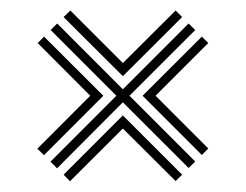

<svg xmlns="http://www.w3.org/2000/svg" viewBox="-20 -559 468 366"><path d="M101.2 -526.5 114 -539 214.2 -438.8 314.8 -539 327.2 -526.5 214.2 -413.8ZM76.2 -250.8 201.8 -376.5 76.5 -501.8 89 -514.2 214.2 -388.8 339.5 -514.2 352.2 -501.8 226.8 -376.5 352.2 -251 339.5 -238.8 214.2 -364 88.8 -238.2ZM51.2 -275.5 152 -376.5 51.8 -477 64 -489.2 177 -376.5 63.8 -263.2ZM251.8 -376.5 364.8 -489.2 377 -477 276.5 -376.5 377 -276 364.8 -263.5ZM101.2 -226 214.2 -339 327.2 -226 314.8 -213.8 214.2 -314 113.5 -213.5Z"/></svg>

Font: Big Shoulders Inline Text Medium
Style: Regular
Weight: 500
Designer: Patric King
Foundry: XO Type Co
Version: Version 1.000